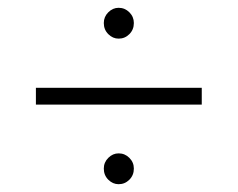

<svg xmlns="http://www.w3.org/2000/svg" viewBox="-20 -596 609 492"><path d="M72 -328V-371H497V-328ZM284 -497Q269 -497 257.5 -508.5Q246 -520 246 -537Q246 -553 257.5 -564.5Q269 -576 284 -576Q300 -576 311.5 -564.5Q323 -553 323 -537Q323 -520 311.5 -508.5Q300 -497 284 -497ZM284 -124Q269 -124 257.5 -135.5Q246 -147 246 -164Q246 -180 257.5 -191.5Q269 -203 284 -203Q300 -203 311.5 -191.5Q323 -180 323 -164Q323 -147 311.5 -135.5Q300 -124 284 -124Z"/></svg>

Font: Montserrat Light
Style: Regular
Weight: 300
Designer: Julieta Ulanovsky
Foundry: Julieta Ulanovsky
Version: Version 9.000; ttfautohint (v1.8.4.7-5d5b)